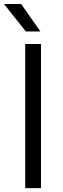

<svg xmlns="http://www.w3.org/2000/svg" viewBox="-38 -966 322 986"><path d="M91.5 0V-740H172.5V0ZM94.5 -804.5 -17.5 -945.5H70.5L169.5 -804.5Z"/></svg>

Font: Encode Sans Semi Expanded
Style: Regular
Weight: 400
Width: 6
Designer: Multiple Designers
Foundry: Impallari Type
Version: Version 3.000; ttfautohint (v1.8.3) -l 8 -r 50 -G 200 -x 14 